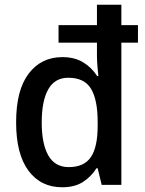

<svg xmlns="http://www.w3.org/2000/svg" viewBox="-20 -780 610 810"><path d="M242 10Q152 10 100 -60Q48 -130 48 -264Q48 -400 101 -469.5Q154 -539 243 -539Q295 -539 331 -517Q367 -495 390 -459H395Q393 -476 391 -501Q389 -526 389 -545V-600H227V-674H389V-760H492V-674H562V-600H492V0H409L392 -70H387Q364 -34 329.5 -12Q295 10 242 10ZM270 -75Q335 -75 363.5 -117.5Q392 -160 392 -248V-266Q392 -359 364 -405.5Q336 -452 268 -452Q211 -452 183.5 -403Q156 -354 156 -263Q156 -173 184 -124Q212 -75 270 -75Z"/></svg>

Font: Noto Sans Georgian SemiCondensed Medium
Style: Regular
Weight: 500
Width: 4
Designer: Monotype Design Team, Akaki Razmadze
Foundry: Google LLC
Version: Version 2.005; ttfautohint (v1.8.4.7-5d5b)